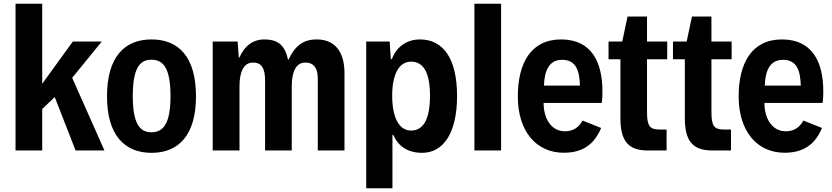

<svg xmlns="http://www.w3.org/2000/svg" viewBox="-20 -804 4447 1026"><path d="M538.1 0 365.7 -388.2 523.9 -582H369.1L205.6 -356.4V-784.2H63V0H205.6V-221.7L272.5 -285.2L383.8 0Z M790 12.7C934.6 12.7 1027.3 -82 1027.3 -289.1C1027.3 -500 934.6 -593.3 790 -593.3C645.5 -593.3 551.8 -500 551.8 -289.1C551.8 -82 645.5 12.7 790 12.7ZM788.6 -97.2C729 -97.2 689.5 -140.1 689.5 -290C689.5 -443.4 729 -484.9 788.6 -484.9C851.1 -484.9 891.1 -443.4 891.1 -290C891.1 -140.1 851.1 -97.2 788.6 -97.2Z M1116.7 0H1259.8V-343.8C1259.8 -418.5 1281.7 -469.7 1331.5 -469.7C1377 -469.7 1396.5 -440.9 1396.5 -374V0H1539.1V-343.8C1539.1 -418.9 1561 -469.7 1611.3 -469.7C1657.2 -469.7 1678.2 -439 1678.2 -384.8V0H1820.8V-413.6C1820.8 -532.7 1765.1 -592.8 1673.8 -593.3C1599.1 -593.8 1555.7 -557.6 1522 -485.8H1518.6C1501.5 -571.3 1455.1 -593.3 1392.6 -593.3C1328.1 -593.3 1284.7 -554.7 1259.3 -496.6H1255.9L1250 -582H1116.7Z M1937 202.1H2077.1V-83H2081.5C2107.9 -23.4 2157.7 12.7 2235.8 12.7C2347.2 12.7 2422.4 -89.8 2422.4 -291C2422.4 -491.7 2348.1 -593.3 2224.1 -593.3C2153.3 -593.3 2098.1 -553.2 2074.2 -488.3H2068.4L2062.5 -582H1937ZM2176.3 -106.4C2113.3 -106.4 2075.7 -174.3 2075.7 -293C2075.7 -408.7 2113.3 -474.6 2176.3 -474.6C2240.7 -474.6 2277.8 -419.9 2277.8 -293C2277.8 -163.1 2240.7 -106.4 2176.3 -106.4Z M2515.1 0H2657.7V-784.2H2515.1Z M3199.2 -316.9C3199.2 -470.2 3142.1 -593.3 2978.5 -593.3C2814.5 -593.3 2747.1 -462.9 2747.1 -288.6C2747.1 -104.5 2843.8 12.2 2992.7 12.2C3076.7 12.2 3149.9 -18.1 3192.4 -120.1L3093.3 -159.7C3070.8 -119.6 3039.1 -102.5 2999 -102.5C2928.2 -102.5 2885.3 -166 2884.8 -253.9H3195.3C3198.7 -272.9 3199.2 -300.8 3199.2 -316.9ZM2983.4 -484.4C3059.6 -484.4 3076.2 -425.8 3079.1 -346.7H2886.7C2889.2 -417.5 2909.2 -484.4 2983.4 -484.4Z M3440.9 0H3542V-111.8H3505.4C3451.2 -111.8 3437.5 -130.9 3437.5 -207V-487.3H3545.4V-582H3437.5V-715.8H3333.5L3305.2 -582H3231.9V-487.3H3295.4V-172.9C3295.4 -52.7 3335.4 0 3440.9 0Z M3785.2 0H3886.2V-111.8H3849.6C3795.4 -111.8 3781.7 -130.9 3781.7 -207V-487.3H3889.6V-582H3781.7V-715.8H3677.7L3649.4 -582H3576.2V-487.3H3639.6V-172.9C3639.6 -52.7 3679.7 0 3785.2 0Z M4379.4 -316.9C4379.4 -470.2 4322.3 -593.3 4158.7 -593.3C3994.6 -593.3 3927.2 -462.9 3927.2 -288.6C3927.2 -104.5 4023.9 12.2 4172.9 12.2C4256.8 12.2 4330.1 -18.1 4372.6 -120.1L4273.4 -159.7C4251 -119.6 4219.2 -102.5 4179.2 -102.5C4108.4 -102.5 4065.4 -166 4064.9 -253.9H4375.5C4378.9 -272.9 4379.4 -300.8 4379.4 -316.9ZM4163.6 -484.4C4239.7 -484.4 4256.3 -425.8 4259.3 -346.7H4066.9C4069.3 -417.5 4089.4 -484.4 4163.6 -484.4Z"/></svg>

Font: Decalotype SemiBold
Style: Regular
Weight: 600
Designer: Alfredo Marco Pradil
Foundry: Alfredo Marco Pradil
Version: Version 1.0